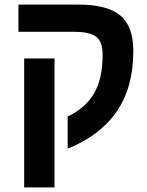

<svg xmlns="http://www.w3.org/2000/svg" viewBox="-20 -626 640 834"><path d="M216.8 -372.1V188H85V-372.1ZM60.1 -606H321.8Q445.8 -606 502.4 -558.8Q559.1 -511.7 559.1 -404.8Q559.1 -246.6 487.3 -142.1Q415.5 -37.6 273.9 20V-120.1Q351.1 -156.2 388.4 -220Q425.8 -283.7 425.8 -389.2Q425.8 -443.8 398.4 -465.8Q371.1 -487.8 303.2 -487.8H60.1Z"/></svg>

Font: Liberation Mono
Style: Bold
Weight: 700
Monospace: yes
Designer: Steve Matteson
Foundry: Ascender Corporation
Version: Version 2.1.5